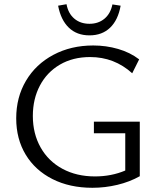

<svg xmlns="http://www.w3.org/2000/svg" viewBox="-20 -883 761 912"><path d="M57 -321Q57 -421 103.5 -499.5Q150 -578 233.5 -622.5Q317 -667 423 -667Q484 -667 541 -650.5Q598 -634 641 -601L608 -535Q523 -612 408 -612Q326 -612 264.5 -576Q203 -540 169.5 -476.5Q136 -413 136 -332Q136 -248 173 -182.5Q210 -117 277 -81Q344 -45 431 -45Q509 -45 575 -73V-250H426V-305H644V-46Q596 -19 537.5 -5Q479 9 419 9Q311 9 229 -32.5Q147 -74 102 -148.5Q57 -223 57 -321ZM256 -856 296 -863Q304 -819 333 -794.5Q362 -770 405 -770Q447 -770 476 -794Q505 -818 514 -862L553 -856Q541 -788 503 -751.5Q465 -715 405 -715Q345 -715 307 -751.5Q269 -788 256 -856Z"/></svg>

Font: LXGW Bright GB
Style: Regular
Weight: 400
Designer: Christian Thalmann (Catharsis Fonts)
Foundry: LXGW / Christian Thalmann (Catharsis Fonts) / Fontworks Inc.
Version: Version 5.510